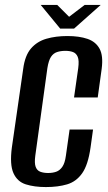

<svg xmlns="http://www.w3.org/2000/svg" viewBox="-20 -746 439 778"><path d="M166 12Q119 12 84.5 1Q50 -10 34.5 -44.5Q19 -79 28 -148L74 -467Q81 -521 105.5 -549.5Q130 -578 168 -589Q206 -600 253 -600Q301 -600 334.5 -588.5Q368 -577 383.5 -548.5Q399 -520 392 -467L376 -351H280L297 -470Q301 -501 295 -515.5Q289 -530 276 -535Q263 -540 245 -540Q226 -540 211 -535Q196 -530 186.5 -515.5Q177 -501 172 -470L123 -115Q119 -85 124.5 -70Q130 -55 143.5 -50Q157 -45 175 -45Q193 -45 207.5 -50Q222 -55 232.5 -70Q243 -85 247 -115L262 -221H357L347 -149Q337 -78 313 -44Q289 -10 252 1Q215 12 166 12ZM224 -630 145 -726H212L260 -678L323 -726H388L280 -630Z"/></svg>

Font: Alumni Sans SemiBold
Style: Italic
Weight: 600
Italic angle: -8°
Version: Version 1.016